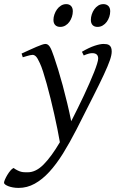

<svg xmlns="http://www.w3.org/2000/svg" viewBox="-108 -671 581 935"><path d="M436 -419.9Q436 -403.3 427 -377.2Q418 -351.1 397.7 -307.4Q377.4 -263.7 344.5 -198.7Q311.5 -133.8 264.2 -40Q231.4 23.9 199 76.2Q166.5 128.4 132.3 165.8Q98.1 203.1 61 223.6Q23.9 244.1 -17.6 244.1Q-32.2 244.1 -45.2 241.7Q-58.1 239.3 -67.6 235.6Q-77.1 231.9 -82.8 227.5Q-88.4 223.1 -88.4 219.2Q-88.4 213.4 -83.7 202.9Q-79.1 192.4 -72.3 180.9Q-65.4 169.4 -57.4 159.9Q-49.3 150.4 -42.5 147Q-30.8 154.8 -21.7 159.2Q-12.7 163.6 -4.9 165.5Q2.9 167.5 10.7 167.7Q18.6 168 27.3 168Q66.9 168 104.7 129.6Q142.6 91.3 183.6 21.5Q178.7 -6.8 171.6 -42.5Q164.6 -78.1 156 -115.7Q147.5 -153.3 138.2 -191.2Q128.9 -229 119.6 -262.2Q110.4 -295.4 101.8 -322Q93.3 -348.6 85.9 -363.8Q74.7 -388.7 66.9 -396.2Q59.1 -403.8 50.8 -403.8Q46.4 -403.8 38.3 -402.1Q30.3 -400.4 22.5 -397.9Q13.2 -395.5 2.9 -392.1L-2.9 -410.2Q17.6 -419.4 36.1 -428Q54.7 -436.5 69.6 -442.9Q84.5 -449.2 95.7 -453.1Q106.9 -457 112.8 -457Q119.6 -457 124.8 -453.6Q129.9 -450.2 134.8 -442.9Q139.6 -435.5 144.3 -423.6Q148.9 -411.6 154.8 -395Q164.1 -368.7 175 -332.8Q186 -296.9 197.3 -255.4Q208.5 -213.9 219.2 -169.2Q230 -124.5 238.8 -80.6Q254.4 -111.3 270.3 -143.3Q286.1 -175.3 300.8 -206.5Q315.4 -237.8 327.9 -266.4Q340.3 -294.9 349.9 -318.8Q359.4 -342.8 364.7 -360.1Q370.1 -377.4 370.1 -386.2Q370.1 -410.6 344.2 -412.1Q328.6 -413.6 299.8 -400.9L291 -418.9Q326.2 -439.5 352.8 -448.2Q379.4 -457 396 -457Q404.3 -457 411.6 -455.8Q418.9 -454.6 424.3 -450.7Q429.7 -446.8 432.9 -439.5Q436 -432.1 436 -419.9ZM246.6 -616.2Q246.6 -602.5 242.2 -589.1Q237.8 -575.7 230 -564.7Q222.2 -553.7 210.7 -546.9Q199.2 -540 185.5 -540Q169.9 -540 161.1 -548.8Q152.3 -557.6 152.3 -574.2Q152.3 -587.4 157 -600.8Q161.6 -614.3 169.7 -625.5Q177.7 -636.7 189.2 -643.8Q200.7 -650.9 214.4 -650.9Q229.5 -650.9 238 -641.8Q246.6 -632.8 246.6 -616.2ZM428.7 -616.2Q428.7 -602.5 424.3 -589.1Q419.9 -575.7 411.9 -564.7Q403.8 -553.7 392.3 -546.9Q380.9 -540 366.7 -540Q351.6 -540 343 -548.8Q334.5 -557.6 334.5 -574.2Q334.5 -587.4 338.9 -600.8Q343.3 -614.3 351.1 -625.5Q358.9 -636.7 370.1 -643.8Q381.3 -650.9 395.5 -650.9Q410.6 -650.9 419.7 -641.8Q428.7 -632.8 428.7 -616.2Z"/></svg>

Font: Gentium Plus Eur
Style: Italic
Weight: 400
Italic angle: -8°
Designer: J. Victor Gaultney, Annie Olsen, Iska Routamaa, Becca Hirsbrunner
Foundry: SIL International
Version: Version 5.000